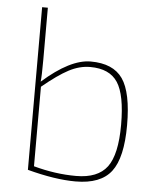

<svg xmlns="http://www.w3.org/2000/svg" viewBox="-52 -745 661 801"><g transform="rotate(5 279.0 -344.0)"><path d="M116 -700V-483Q116 -413 113 -390Q228 -492 314 -492Q408 -492 448 -434.5Q488 -377 488 -240Q488 -104 443.5 -46Q399 12 294 12Q208 12 92 -19V-700ZM116 -369V-36Q207 -11 294 -11Q385 -11 424 -63Q463 -115 463 -240Q463 -365 429 -417Q395 -469 314 -469Q269 -469 224.5 -445.5Q180 -422 116 -369Z"/></g></svg>

Font: Exo 2.0 Thin
Style: Regular
Weight: 250
Designer: Natanael Gama
Version: Version 1.001;PS 001.001;hotconv 1.0.70;makeotf.lib2.5.58329